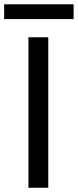

<svg xmlns="http://www.w3.org/2000/svg" viewBox="-45 -887 368 907"><path d="M0 0ZM183.1 0H89.4V-710.9H183.1ZM302.7 -796.9H-25.4V-866.7H302.7Z"/></svg>

Font: Roboto
Style: Regular
Weight: 400
Designer: Google
Version: Version 2.134; 2016; ttfautohint (v1.6)